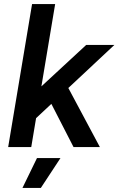

<svg xmlns="http://www.w3.org/2000/svg" viewBox="-20 -720 580 940"><path d="M20 0 137 -700H250L133 0ZM155 -140 96 -217 402 -500H540ZM340 0 207 -259 289 -337 469 0ZM90 200 161 54H276L180 200Z"/></svg>

Font: Figtree Light SemiBold
Style: Italic
Weight: 600
Italic angle: -9.5°
Version: Version 2.001;gftools[0.9.30]